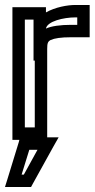

<svg xmlns="http://www.w3.org/2000/svg" viewBox="-33 -538 381 773"><path d="M107 -294V-25H67V-459H102V-419V-294H107ZM152 -423C157 -452 222 -468 271 -468H278V-438H253C210 -438 174 -433 152 -423ZM161 15H157V0V-341C157 -365 160 -371 171 -377C187 -384 212 -388 253 -388H303H328V-413V-493V-518H303H271C238 -518 189 -509 152 -488V-509H127H42H17V-484V0V25H42H45L43 33L-3 183L-13 215H21H78H92L99 202L182 52L203 15H161ZM118 65 63 165H54L85 65H118Z"/></svg>

Font: Gamestation DisplayOutline
Style: Regular
Weight: 400
Designer: Jonas Hecksher
Foundry: Jonas Hecksher, Playtypeª, e-types AS
Version: Version 1.003